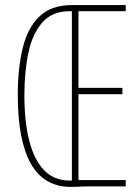

<svg xmlns="http://www.w3.org/2000/svg" viewBox="-20 -734 540 756"><path d="M260 2Q153 2 101.5 -89.5Q50 -181 50 -359Q50 -465 69.5 -545Q89 -625 135.5 -669.5Q182 -714 263 -714H475V-690H289V-388H462V-363H289V-25H475V0H318Q305 0 291 1Q277 2 260 2ZM255 -23H263V-690H255Q186 -690 147 -646Q108 -602 92 -527Q76 -452 76 -359Q76 -256 95 -180.5Q114 -105 153.5 -64Q193 -23 255 -23Z"/></svg>

Font: Noto Sans Mono ExtraCondensed Thin
Style: Regular
Weight: 100
Width: 2
Designer: Monotype Design Team
Foundry: Monotype Imaging Inc.
Version: Version 2.014; ttfautohint (v1.8.4.7-5d5b)